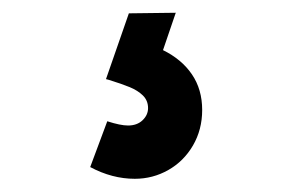

<svg xmlns="http://www.w3.org/2000/svg" viewBox="-20 -36 454 298"><path d="M120 223.3 146.5 152.2Q166.9 158.8 178.7 158.8Q192.7 158.8 201.2 150.7Q209.8 142.5 209.8 131.8Q209.8 120.1 201.8 112.2Q193.7 104.3 181.2 99.2Q168.8 94.1 148.4 87.8Q146.5 87.3 144.5 86.8L180 -15.3L252.8 -16.2L233 41.8Q262.2 56.2 278 79.6Q293.8 102.9 293.8 134.7Q293.8 165.2 279.5 189.8Q265.2 214.3 241.2 227.9Q217.2 241.5 189.2 241.5Q154 241.5 120 223.3Z"/></svg>

Font: Tap Sans
Style: Regular
Weight: 400
Designer: Tap Payments
Foundry: Tap Payments
Version: Version 1.001;Glyphs 3.1.2 (3151)